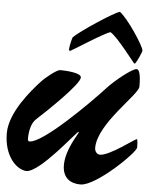

<svg xmlns="http://www.w3.org/2000/svg" viewBox="-77 -1344 1134 1435"><g transform="rotate(5 490.0 -626.5)"><path d="M956.1 -1007.3C956.1 -1039.1 824.7 -1237.8 763.7 -1281.7C724.1 -1274.9 473.1 -1108.4 429.2 -1062.5C423.8 -1057.1 408.7 -991.2 408.7 -969.2C408.7 -962.4 412.6 -959 418 -958.5C423.8 -958.5 676.8 -1123 707 -1124C763.2 -1091.3 899.4 -906.2 904.3 -905.8C910.2 -905.8 911.1 -909.7 915.5 -915.5C925.8 -930.7 956.1 -996.6 956.1 -1007.3ZM535.2 -357.9C535.2 -346.7 445.8 -223.6 445.8 -105C445.8 -7.3 507.3 29.3 581.1 29.3C698.2 29.3 980 -246.1 980 -283.2C980 -291.5 979.5 -345.2 971.7 -345.2C960 -345.2 778.3 -205.1 708 -205.1C682.1 -205.1 667.5 -229 667.5 -253.9C668 -436.5 957 -677.2 957 -737.3C957 -770.5 957 -866.2 924.8 -866.2C893.1 -866.2 768.1 -766.1 717.3 -710.4C596.7 -579.1 274.4 -257.8 174.3 -257.8C163.1 -257.8 161.1 -267.6 161.1 -279.3C161.1 -336.9 175.3 -396.5 207.5 -425.8C284.7 -496.6 515.1 -715.3 515.1 -767.6C515.1 -804.7 387.2 -809.1 356 -809.1C332.5 -809.1 251.5 -745.1 217.3 -707.5C157.2 -641.1 0 -464.8 0 -304.7C0 -134.8 94.7 -40 169.4 -35.6C272 -35.6 519.5 -360.8 532.2 -360.8C534.2 -360.8 535.2 -359.4 535.2 -357.9Z"/></g></svg>

Font: Bodega Script
Style: Medium
Weight: 500
Italic angle: 39.7°
Version: Version 001.000